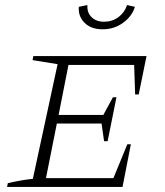

<svg xmlns="http://www.w3.org/2000/svg" viewBox="-20 -740 655 760"><path d="M8 0 11 -15Q37 -21 62 -25.5Q87 -30 110 -32L208 -486L109 -502L112 -518H560L529 -366H515L511 -483H251L212 -285H389L427 -355H441L406 -181H392L382 -251H205L162 -35H429L484 -169H498L465 0ZM386 -624Q341 -624 315 -649.5Q289 -675 292 -713L326 -720Q324 -690 342.5 -672Q361 -654 392 -654Q424 -654 448.5 -672Q473 -690 483 -720L514 -713Q503 -676 467.5 -650Q432 -624 386 -624Z"/></svg>

Font: Piazzolla SC ExtraLight
Style: Italic
Weight: 200
Italic angle: -11.3°
Designer: Juan Pablo del Peral
Foundry: Huerta Tipografica
Version: Version 1.330